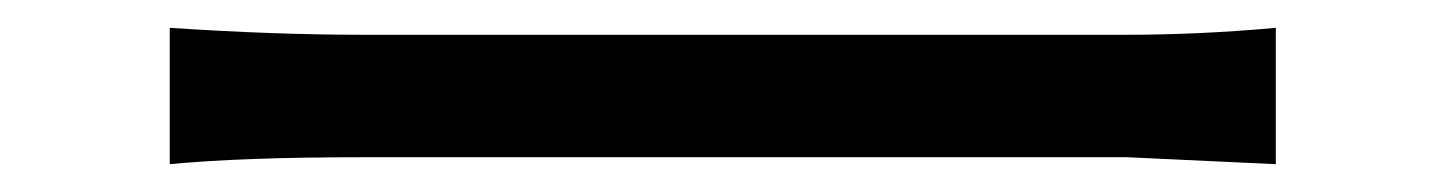

<svg xmlns="http://www.w3.org/2000/svg" viewBox="-20 -453 1040 138"><path d="M102 -433Q177 -428 241 -428H789Q842 -428 897 -433V-335L790 -340H241Q154 -340 102 -335Z"/></svg>

Font: Source Han Sans K Regular
Style: Regular
Weight: 400
Designer: Ryoko NISHIZUKA  (kana & ideographs); Paul D. Hunt (Latin, Greek & Cyrillic); Wenlong ZHANG  (bopomofo); Sandoll Communi
Foundry: Adobe Systems Incorporated
Version: Version 1.00 July 18, 2014, initial release